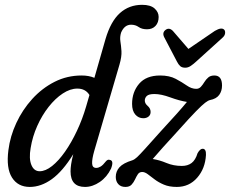

<svg xmlns="http://www.w3.org/2000/svg" viewBox="-20 -748 931 777"><path d="M429.5 -66Q413 -31.5 383.8 -11.5Q354.5 8.5 324 8.5Q265.5 8.5 265.5 -54.5Q265.5 -67 267.8 -83Q270 -99 276.5 -124Q234 -55 190 -23.2Q146 8.5 100.5 8.5Q52.5 8.5 28.5 -29.5Q4.5 -67.5 14 -140.5Q21 -196.5 46 -250.2Q71 -304 110.5 -347.5Q150 -391 200.8 -416.8Q251.5 -442.5 310.5 -442.5Q340 -442.5 362 -433L407 -590Q428 -661.5 465.2 -695Q502.5 -728.5 555 -728.5Q589 -728.5 605.5 -713.8Q622 -699 622 -679.5Q622 -656.5 609.2 -643Q596.5 -629.5 575 -629.5Q554 -629.5 541 -638.8Q528 -648 510.5 -648Q483.5 -648 470 -616Q464.5 -598 467.2 -580.8Q470 -563.5 471.5 -541.2Q473 -519 463.5 -486.5L361.5 -137.5Q352 -104.5 352.8 -86.5Q353.5 -68.5 369.5 -68.5Q378 -68.5 387.2 -74Q396.5 -79.5 408.5 -95Q416 -104 424 -101Q442 -98.5 429.5 -66ZM104 -149Q96.5 -106 107 -80.5Q117.5 -55 140.5 -55Q164 -55 190.8 -76.2Q217.5 -97.5 243.2 -134.2Q269 -171 291.2 -218.2Q313.5 -265.5 328.5 -317L342 -363.5Q326 -389.5 293 -389.5Q264 -389.5 233.8 -369.5Q203.5 -349.5 176.8 -315.5Q150 -281.5 130.8 -238.5Q111.5 -195.5 104 -149ZM813.5 -121Q810.5 -66 778 -28.8Q745.5 8.5 695.5 8.5Q665 8.5 643.2 -0.8Q621.5 -10 605.8 -22Q590 -34 578 -43Q566 -52 555.5 -52Q544 -52 538 -43Q532 -34 526.5 -22Q521 -10 512.5 -0.8Q504 8.5 487.5 8.5Q469 8.5 458.8 -2.8Q448.5 -14 448.5 -32Q448.5 -54.5 463.5 -71.2Q478.5 -88 516 -99.5Q524.5 -102.5 535 -112.2Q545.5 -122 567.2 -146Q589 -170 630 -216Q670.5 -260 695.8 -288.2Q721 -316.5 736.5 -335.5Q705.5 -340.5 668.8 -354Q632 -367.5 605 -367.5Q582.5 -367.5 574.2 -359.8Q566 -352 566 -341Q566 -329.5 577 -320Q589.5 -309.5 589.5 -295Q589.5 -283 581 -276.2Q572.5 -269.5 560 -269.5Q540.5 -269.5 527.5 -284.5Q514.5 -299.5 514.5 -327.5Q514.5 -375.5 543 -409Q571.5 -442.5 628 -442.5Q665.5 -442.5 691 -429Q716.5 -415.5 735.8 -402Q755 -388.5 774 -388.5Q785.5 -388.5 793 -396.8Q800.5 -405 807 -415.8Q813.5 -426.5 822.8 -434.5Q832 -442.5 847.5 -442.5Q878.5 -442.5 878.5 -402Q878.5 -379.5 867 -363.8Q855.5 -348 829.5 -343Q822.5 -341.5 810.2 -332.2Q798 -323 773 -297.5Q748 -272 702.5 -221Q661.5 -176.5 639 -151.2Q616.5 -126 598 -104.5Q625 -100.5 653.5 -88.5Q682 -76.5 716 -76.5Q739.5 -76.5 755.2 -88.2Q771 -100 779.5 -128Q790 -146.5 800.5 -146Q814.5 -145.5 813.5 -121ZM774 -499Q761.5 -487.5 751.2 -480.8Q741 -474 729.5 -474Q716.5 -474 709.2 -480.5Q702 -487 696 -499L645 -596.5Q635 -615.5 650 -627Q664.5 -638 679.5 -623L742.5 -550L849.5 -623Q877.5 -639.5 888 -627Q892 -622 890.8 -612.5Q889.5 -603 879.5 -594.5Z"/></svg>

Font: Fraunces 144pt SuperSoft
Style: Italic
Weight: 400
Italic angle: -16°
Version: Version 1.000;[b76b70a41]